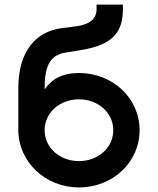

<svg xmlns="http://www.w3.org/2000/svg" viewBox="-20 -814 690 839"><path d="M60 -428V-245C61 -106 178 5 325 5C473 5 590 -105 590 -245C590 -385 473 -495 325 -495C252 -495 205 -468 175 -423V-428C175 -524 198 -573 265 -584L333 -595C468 -617 517 -669 517 -774V-794H402V-774C402 -734 375 -707 312 -699L250 -691C140 -677 60 -594 60 -428ZM175 -245C175 -321 241 -380 325 -380C409 -380 475 -321 475 -245C475 -169 409 -110 325 -110C241 -110 175 -169 175 -245Z"/></svg>

Font: Grotesk 03
Style: Bold
Weight: 500
Designer: Frank Adebiaye, contributions by Jérémy Landes, Ariel Martín Pérez
Foundry: Velvetyne Type Foundry
Version: Version 3.000;Glyphs 3.1.2 (3150)